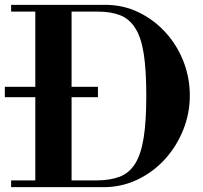

<svg xmlns="http://www.w3.org/2000/svg" viewBox="-29 -774 840 794"><path d="M17 0V-28H369Q426 -28 465.5 -43Q505 -58 529.5 -96.5Q554 -135 565 -203.5Q576 -272 576 -378Q576 -484 565.5 -551.5Q555 -619 530.5 -657.5Q506 -696 468 -711Q430 -726 375 -726H17V-754H406Q480 -754 543.5 -723.5Q607 -693 655 -640.5Q703 -588 729.5 -520.5Q756 -453 756 -379Q756 -305 728.5 -236.5Q701 -168 652.5 -115Q604 -62 539 -31Q474 0 399 0ZM117 -15V-754H267V-15ZM-9 -372V-415H376V-372Z"/></svg>

Font: Libre Bodoni SemiBold
Style: Regular
Weight: 600
Designer: Pablo Impallari, Rodrigo Fuenzalida
Foundry: Impallari Type
Version: Version 2.005;gftools[0.9.23]